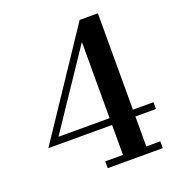

<svg xmlns="http://www.w3.org/2000/svg" viewBox="-135 -859 888 967"><g transform="rotate(-20 308.5 -375.0)"><path d="M572.5 -36.5H497.5V-197H607.5V-233.5H497.5V-750H400L31 -197H372.5V-36.5H277.5V0H572.5ZM98.5 -233.5 372.5 -642V-233.5Z"/></g></svg>

Font: Bodoni* 06pt Medium
Style: Regular
Weight: 500
Version: Version 2.3